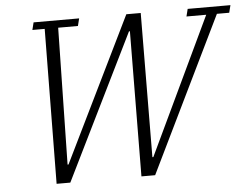

<svg xmlns="http://www.w3.org/2000/svg" viewBox="-50 -761 1070 823"><g transform="rotate(-5 485.0 -349.0)"><path d="M168 -666H115L123 -698H319L311 -666H226L215 -78H219L522 -698H584L580 -78H584L863 -666H778L786 -698H970L962 -666H909L585 0H526L531 -624H527L220 0H161Z"/></g></svg>

Font: IBM Plex Serif Light
Style: Italic
Weight: 300
Italic angle: -14°
Designer: Mike Abbink, Paul van der Laan, Pieter van Rosmalen
Foundry: Bold Monday
Version: Version 3.001